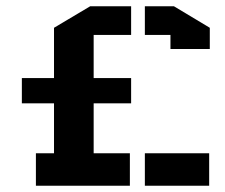

<svg xmlns="http://www.w3.org/2000/svg" viewBox="-20 -594 722 615"><path d="M652 -437H526V-482H444V-574H537L652 -505ZM444 -103H650V1H444ZM400 -482H280V-344H400V-263H280V-103H396V1H95V-103H153V-263H50V-344H153V-436V-505L269 -574H400Z"/></svg>

Font: Wallpoet
Style: Regular
Weight: 400
Designer: Lars Berggren
Foundry: Lars Berggren
Version: Version 1.000